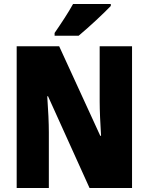

<svg xmlns="http://www.w3.org/2000/svg" viewBox="-20 -947 749 967"><path d="M538 -917V-927H348C324 -883 288 -829 255 -781V-767H376C428 -810 505 -882 538 -917ZM645 0V-714H482V-436C482 -391 485 -327 489 -263H485L278 -714H64V0H226V-281C226 -325 223 -393 218 -462H222L431 0Z"/></svg>

Font: Noto Sans Devanagari Condensed Black
Style: Regular
Weight: 900
Width: 3
Designer: Jelle Bosma - Monotype Design Team
Foundry: Monotype Imaging Inc.
Version: Version 2.004